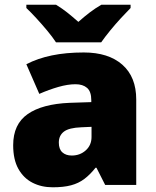

<svg xmlns="http://www.w3.org/2000/svg" viewBox="-20 -786 663 816"><path d="M336 -563Q441 -563 500 -511Q559 -459 559 -363V0H427L390 -73H386Q363 -44 338.5 -25.5Q314 -7 282 1.5Q250 10 204 10Q156 10 118 -9.5Q80 -29 58 -68.5Q36 -108 36 -169Q36 -258 97.5 -301Q159 -344 276 -349L368 -352V-360Q368 -397 350 -412.5Q332 -428 301 -428Q268 -428 228 -416.5Q188 -405 147 -387L92 -513Q140 -538 200.5 -550.5Q261 -563 336 -563ZM325 -245Q273 -243 251.5 -226.5Q230 -210 230 -180Q230 -152 245 -138.5Q260 -125 285 -125Q320 -125 344.5 -147Q369 -169 369 -204V-247ZM218 -606Q203 -629 180.5 -656Q158 -683 134.5 -708.5Q111 -734 92 -752V-766H218Q244 -750 265.5 -733Q287 -716 313 -693Q339 -716 362 -733.5Q385 -751 411 -766H535V-752Q518 -735 494.5 -709.5Q471 -684 448.5 -656.5Q426 -629 410 -606Z"/></svg>

Font: Noto Sans Devanagari Black
Style: Regular
Weight: 900
Version: Version 2.003